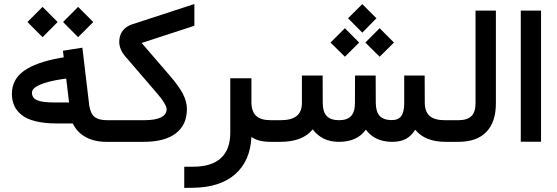

<svg xmlns="http://www.w3.org/2000/svg" viewBox="-20 -704 2766 953"><path d="M293 -594.7 367.7 -669.9 442.9 -594.7 367.7 -519.5ZM116.2 -594.7 191.4 -669.9 266.1 -594.7 191.4 -519.5ZM529.8 0H507.3Q449.2 0 406 -23.2Q362.8 -46.4 341.3 -91.3H260.3Q200.7 -91.3 157 -102.1Q113.3 -112.8 87.9 -133.1Q62.5 -153.3 50.8 -179.2Q39.1 -205.1 39.1 -237.8Q39.1 -309.6 98.6 -352.1Q158.2 -394.5 273.9 -415.5L296.4 -419.4L293.5 -442.9L292.5 -452.1L301.8 -453.6L378.9 -465.8L388.7 -467.3L390.1 -457L423.3 -177.7Q430.7 -137.2 451.2 -122.3Q471.7 -107.4 512.7 -107.4H529.8Q542 -107.4 542 -57.1V-51.8Q542 0 529.8 0ZM322.8 -195.3 308.6 -314 290 -311.5Q220.2 -301.3 179.4 -283.9Q138.7 -266.6 138.7 -244.1Q138.7 -217.8 164.3 -206.5Q189.9 -195.3 252.9 -195.3Z M524.9 -107.4H694.8Q807.1 -107.4 807.1 -163.1Q807.1 -173.3 793.9 -195.1Q780.8 -216.8 754.9 -246.1L601.6 -424.3Q571.8 -459 571.8 -497.1Q572.3 -529.3 588.9 -551.3Q605.5 -573.2 636.7 -583.5L944.8 -684.1V-670.9V-583.5V-576.2L683.1 -490.7L823.7 -327.6Q867.2 -277.3 887.5 -238.8Q907.7 -200.2 907.7 -163.1Q907.7 -84 852.5 -42Q797.4 0 693.8 0H524.9Q512.7 0 512.7 -51.8V-57.1Q512.7 -107.4 524.9 -107.4Z M1331.1 0H1323.2Q1260.3 0 1228 -24.4Q1222.2 94.7 1147.7 160.4Q1073.2 226.1 939.5 228L904.3 228.5H894.5V218.8V133.3V123.5H904.3H938.5Q1029.8 123.5 1076.4 80.8Q1123 38.1 1123 -44.9V-305.7V-315.4H1132.8H1218.3H1228V-305.7V-196.8Q1228 -150.9 1251.2 -129.2Q1274.4 -107.4 1323.2 -107.4H1331.1Q1343.3 -107.4 1343.3 -57.1V-51.8Q1343.3 0 1331.1 0Z M1707.5 -613.3 1778.3 -683.6 1848.6 -613.3 1778.3 -542ZM1793.5 -492.7 1864.3 -564 1935.5 -492.7 1864.3 -422.4ZM1620.6 -492.7 1691.9 -564 1762.7 -492.7 1691.9 -422.4ZM2201.2 0H2191.4Q2140.1 0 2102.8 -15.1Q2065.4 -30.3 2041 -60.1Q2021.5 -28.8 1994.4 -14.4Q1967.3 0 1926.8 0Q1840.3 0 1795.9 -60.5Q1753.4 0 1661.6 0Q1578.6 0 1532.2 -62Q1482.4 0 1372.1 0H1326.2Q1314 0 1314 -51.8V-57.1Q1314 -107.4 1326.2 -107.4H1372.6Q1426.8 -107.4 1452.6 -128.4Q1478.5 -149.4 1478.5 -192.4V-319.3V-329.1H1488.3H1571.8H1581.5V-319.3L1582 -191.4Q1582.5 -147.9 1602.1 -127.7Q1621.6 -107.4 1663.6 -107.4Q1703.1 -107.4 1722.4 -127.9Q1741.7 -148.4 1741.7 -191.9L1742.2 -319.3V-329.1H1752H1835H1844.7V-319.3L1845.2 -192.9Q1845.7 -148.4 1865 -128.2Q1884.3 -107.9 1925.3 -107.9Q1956.5 -107.9 1971.4 -127.7Q1986.3 -147.5 1986.3 -191.9V-319.3V-329.1H1996.1H2078.1H2087.9V-319.3L2088.4 -193.4Q2088.9 -149.4 2112.8 -128.4Q2136.7 -107.4 2187.5 -107.4H2201.2Q2213.4 -107.4 2213.4 -57.1V-51.8Q2213.4 0 2201.2 0Z M2195.8 -107.4H2255.4Q2299.3 -107.4 2319.8 -127.7Q2340.3 -147.9 2340.3 -190.9V-641.6V-651.4H2350.1H2431.6H2441.4V-641.6V-191.4Q2441.4 -98.1 2394 -49.1Q2346.7 0 2254.9 0H2195.8Q2183.6 0 2183.6 -51.8V-57.1Q2183.6 -107.4 2195.8 -107.4Z M2574.7 -651.4H2655.8H2665.5V-641.6V-10.3V-0.5H2655.8H2574.7H2564.9V-10.3V-641.6V-651.4Z"/></svg>

Font: Shabnam Medium WOL
Style: Medium-WOL
Weight: 500
Foundry: DejaVu fonts team - Redesigned by Saber Rastikerdar - Based on Vazir font
Version: Version 5.0.0